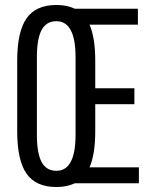

<svg xmlns="http://www.w3.org/2000/svg" viewBox="-20 -735 620 770"><path d="M206 15Q124 15 86.5 -38.5Q49 -92 49 -209V-491Q49 -608 86.5 -661.5Q124 -715 206 -715Q249 -715 280 -700H533V-636H339Q362 -584 362 -491V-381H519V-317H362V-209Q362 -116 339 -64H537V0H280Q249 15 206 15ZM206 -50Q283 -50 283 -194V-506Q283 -650 206 -650Q166 -650 147 -615Q128 -580 128 -506V-194Q128 -120 147 -85Q166 -50 206 -50Z"/></svg>

Font: Pathway Gothic One
Style: Regular
Weight: 400
Version: Version 1.003; ttfautohint (v1.8.4.7-5d5b);gftools[0.9.26]